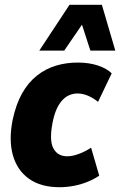

<svg xmlns="http://www.w3.org/2000/svg" viewBox="-20 -770 501 801"><path d="M228 11Q150 11 100.5 -24.5Q51 -60 33.5 -123.5Q16 -187 33 -271Q47 -336 72.5 -381Q98 -426 134 -454.5Q170 -483 213 -496Q256 -509 304 -509Q352 -509 389 -496.5Q426 -484 446 -464L389 -345Q371 -360 348.5 -370Q326 -380 303 -380Q287 -380 271.5 -374Q256 -368 242 -354Q228 -340 217 -316.5Q206 -293 199 -257Q185 -183 203 -150.5Q221 -118 260 -118Q283 -118 310.5 -128.5Q338 -139 360 -154L394 -37Q373 -23 346.5 -12Q320 -1 289.5 5Q259 11 228 11ZM144 -559 270 -750H405L461 -559H357L322 -667L248 -559Z"/></svg>

Font: Nunito Sans 10pt Condensed Black
Style: Italic
Weight: 900
Width: 3
Italic angle: -9°
Designer: Vernon Adams
Foundry: Vernon Adams
Version: Version 3.101;gftools[0.9.27]